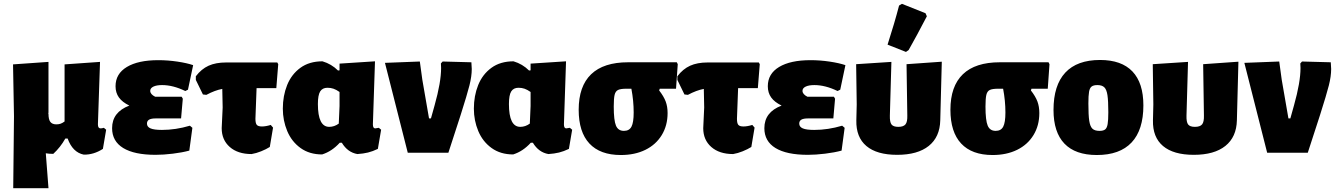

<svg xmlns="http://www.w3.org/2000/svg" viewBox="-20 -797 6975 1002"><path d="M534 -120 517 -20Q469 11 417 10Q359 -2 333 -74H321Q295 -28 258 6Q237 6 219 3L233 185H49L53 -190L48 -461L233 -474V-210L232 -202L233 -203Q233 -173 243 -160.5Q253 -148 274 -148Q287 -148 296.5 -151.5Q306 -155 317 -163V-461L502 -474L491 -148Q491 -137 494.5 -132Q498 -127 505 -127Q512 -127 522 -130Z M971 -141 984 -130 968 -11Q931 -1 882 5Q833 11 792 11Q681 11 623 -24.5Q565 -60 565 -128Q565 -212 655 -246Q618 -264 600.5 -288.5Q583 -313 583 -347Q583 -412 642 -447.5Q701 -483 806 -483Q856 -483 906 -475.5Q956 -468 988 -457L961 -329L947 -322Q883 -353 826 -353Q797 -353 780.5 -345Q764 -337 764 -323Q764 -305 790 -292H928L934 -282L925 -179H793Q769 -179 758 -172.5Q747 -166 747 -152Q747 -135 765.5 -127Q784 -119 825 -119Q897 -119 971 -141Z M1319 -337 1313 -177Q1313 -154 1320 -145.5Q1327 -137 1347 -137Q1367 -137 1393 -145L1405 -131L1388 -30Q1369 -18 1343 -7.5Q1317 3 1293 7Q1221 7 1179 -30Q1137 -67 1137 -128L1142 -236L1140 -333Q1102 -326 1057 -302L1039 -304L1002 -380V-399Q1031 -437 1068.5 -454Q1106 -471 1160 -471H1427L1432 -462L1422 -337Z M1969 -120 1952 -20Q1925 -7 1900.5 -1Q1876 5 1845 7Q1794 -2 1764 -52H1753Q1712 -7 1661 9Q1595 9 1548.5 -24.5Q1502 -58 1479 -113Q1456 -168 1456 -230Q1456 -297 1478.5 -353Q1501 -409 1547.5 -443Q1594 -477 1663 -477Q1710 -463 1744 -429L1752 -430V-465L1937 -477L1926 -148Q1926 -127 1938 -127L1957 -130ZM1698 -135Q1725 -135 1748 -152L1752 -244V-317Q1735 -329 1720.5 -334Q1706 -339 1689 -339Q1663 -339 1651 -320Q1639 -301 1639 -254Q1639 -135 1698 -135Z M2442 -437Q2442 -399 2430 -351.5Q2418 -304 2384 -197L2320 0H2108L1989 -469L2171 -476L2184 -381L2219 -179H2229L2248 -247Q2282 -368 2282 -442Q2282 -458 2281 -466L2290 -476L2440 -472Q2442 -448 2442 -437Z M2966 -120 2949 -20Q2922 -7 2897.5 -1Q2873 5 2842 7Q2791 -2 2761 -52H2750Q2709 -7 2658 9Q2592 9 2545.5 -24.5Q2499 -58 2476 -113Q2453 -168 2453 -230Q2453 -297 2475.5 -353Q2498 -409 2544.5 -443Q2591 -477 2660 -477Q2707 -463 2741 -429L2749 -430V-465L2934 -477L2923 -148Q2923 -127 2935 -127L2954 -130ZM2695 -135Q2722 -135 2745 -152L2749 -244V-317Q2732 -329 2717.5 -334Q2703 -339 2686 -339Q2660 -339 2648 -320Q2636 -301 2636 -254Q2636 -135 2695 -135Z M3423 -334 3420 -325Q3444 -294 3454 -267.5Q3464 -241 3464 -207Q3464 -142 3433.5 -92Q3403 -42 3348 -15Q3293 12 3220 12Q3112 12 3056 -48Q3000 -108 3000 -224Q3000 -347 3065 -409.5Q3130 -472 3258 -472H3512L3517 -462L3508 -334ZM3275 -334H3249Q3219 -334 3205.5 -327.5Q3192 -321 3187.5 -302Q3183 -283 3183 -241Q3183 -169 3194.5 -141.5Q3206 -114 3236 -114Q3264 -114 3275.5 -136Q3287 -158 3287 -210Q3287 -271 3275 -334Z M3832 -337 3826 -177Q3826 -154 3833 -145.5Q3840 -137 3860 -137Q3880 -137 3906 -145L3918 -131L3901 -30Q3882 -18 3856 -7.5Q3830 3 3806 7Q3734 7 3692 -30Q3650 -67 3650 -128L3655 -236L3653 -333Q3615 -326 3570 -302L3552 -304L3515 -380V-399Q3544 -437 3581.5 -454Q3619 -471 3673 -471H3940L3945 -462L3935 -337Z M4375 -141 4388 -130 4372 -11Q4335 -1 4286 5Q4237 11 4196 11Q4085 11 4027 -24.5Q3969 -60 3969 -128Q3969 -212 4059 -246Q4022 -264 4004.5 -288.5Q3987 -313 3987 -347Q3987 -412 4046 -447.5Q4105 -483 4210 -483Q4260 -483 4310 -475.5Q4360 -468 4392 -457L4365 -329L4351 -322Q4287 -353 4230 -353Q4201 -353 4184.5 -345Q4168 -337 4168 -323Q4168 -305 4194 -292H4332L4338 -282L4329 -179H4197Q4173 -179 4162 -172.5Q4151 -166 4151 -152Q4151 -135 4169.5 -127Q4188 -119 4229 -119Q4301 -119 4375 -141Z M4449 -169 4451 -252 4448 -462 4632 -474 4624 -194Q4623 -160 4632.5 -147.5Q4642 -135 4668 -135Q4695 -135 4705.5 -148Q4716 -161 4715 -194L4711 -462L4895 -475L4887 -169Q4885 -82 4827 -35.5Q4769 11 4662 11Q4556 11 4501.5 -35Q4447 -81 4449 -169ZM4687 -777 4810 -728 4817 -712Q4763 -608 4722 -536L4708 -526L4612 -564Q4649 -679 4672 -768Z M5363 -334 5360 -325Q5384 -294 5394 -267.5Q5404 -241 5404 -207Q5404 -142 5373.5 -92Q5343 -42 5288 -15Q5233 12 5160 12Q5052 12 4996 -48Q4940 -108 4940 -224Q4940 -347 5005 -409.5Q5070 -472 5198 -472H5452L5457 -462L5448 -334ZM5215 -334H5189Q5159 -334 5145.5 -327.5Q5132 -321 5127.5 -302Q5123 -283 5123 -241Q5123 -169 5134.5 -141.5Q5146 -114 5176 -114Q5204 -114 5215.5 -136Q5227 -158 5227 -210Q5227 -271 5215 -334Z M5947 -247Q5947 -119 5885.5 -53.5Q5824 12 5704 12Q5592 12 5535 -47.5Q5478 -107 5478 -223Q5478 -352 5539.5 -418Q5601 -484 5721 -484Q5833 -484 5890 -424Q5947 -364 5947 -247ZM5660 -257Q5660 -196 5664.5 -166.5Q5669 -137 5681 -125.5Q5693 -114 5718 -114Q5738 -114 5747.5 -121.5Q5757 -129 5760.5 -149.5Q5764 -170 5764 -211Q5764 -271 5759.5 -300.5Q5755 -330 5743 -341.5Q5731 -353 5707 -353Q5687 -353 5677 -345.5Q5667 -338 5663.5 -318Q5660 -298 5660 -257Z M5997 -169 5999 -252 5996 -462 6180 -474 6172 -194Q6171 -160 6180.5 -147.5Q6190 -135 6216 -135Q6243 -135 6253.5 -148Q6264 -161 6263 -194L6259 -462L6443 -475L6435 -169Q6433 -82 6375 -35.5Q6317 11 6210 11Q6104 11 6049.5 -35Q5995 -81 5997 -169Z M6927 -437Q6927 -399 6915 -351.5Q6903 -304 6869 -197L6805 0H6593L6474 -469L6656 -476L6669 -381L6704 -179H6714L6733 -247Q6767 -368 6767 -442Q6767 -458 6766 -466L6775 -476L6925 -472Q6927 -448 6927 -437Z"/></svg>

Font: Luna Sans Black
Style: Regular
Weight: 900
Designer: Juan Pablo del Peral
Foundry: Huerta Tipografica
Version: Version 2.001; ttfautohint (v1.5)